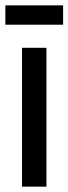

<svg xmlns="http://www.w3.org/2000/svg" viewBox="-21 -695 255 715"><path d="M61 0V-517H152V0ZM-1 -603V-675H214V-603Z"/></svg>

Font: Bricolage Grotesque 60pt
Style: Regular
Weight: 400
Version: Version 1.001;gftools[0.9.33.dev8+g029e19f]